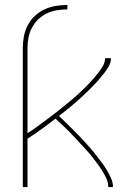

<svg xmlns="http://www.w3.org/2000/svg" viewBox="-20 -755 540 775"><path d="M72 0V-561Q72 -585 76.5 -608.5Q81 -632 92 -653Q103 -674 120.5 -690.5Q138 -707 159.5 -717Q181 -727 204.5 -731Q228 -735 252 -735V-717Q230 -717 209 -713.5Q188 -710 169 -701Q150 -692 134.5 -677Q119 -662 109 -643Q99 -624 95 -603Q91 -582 91 -561V-217Q105 -226 117.5 -235Q130 -244 143 -253.5Q156 -263 168.5 -272.5Q181 -282 194 -291.5Q207 -301 219 -311Q231 -321 243.5 -331Q256 -341 268 -351Q280 -361 291.5 -371.5Q303 -382 314.5 -393Q326 -404 337 -415.5Q348 -427 358.5 -439Q369 -451 378.5 -463.5Q388 -476 396 -490Q404 -504 404 -520H428Q428 -504 420 -489.5Q412 -475 402.5 -462.5Q393 -450 382.5 -437.5Q372 -425 361 -413.5Q350 -402 338.5 -391Q327 -380 315.5 -369Q304 -358 292 -347.5Q280 -337 268 -327Q256 -317 243.5 -307Q231 -297 218 -287Q231 -274 244.5 -261.5Q258 -249 270.5 -236Q283 -223 296 -210Q309 -197 321 -183.5Q333 -170 345.5 -156Q358 -142 369 -127.5Q380 -113 391 -98.5Q402 -84 411.5 -68Q421 -52 428.5 -35Q436 -18 436 0H417Q417 -18 409.5 -34.5Q402 -51 392.5 -66Q383 -81 372.5 -95Q362 -109 351 -123Q340 -137 328 -150Q316 -163 304 -176Q292 -189 280 -202Q268 -215 255.5 -227.5Q243 -240 230 -252Q217 -264 204 -276Q177 -255 148.5 -234.5Q120 -214 91 -195V0Z"/></svg>

Font: Zed Mono Thin
Style: Regular
Weight: 100
Monospace: yes
Designer: Belleve Invis
Foundry: Belleve Invis
Version: Version 1.0.0; ttfautohint (v1.8.4)